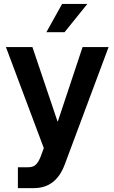

<svg xmlns="http://www.w3.org/2000/svg" viewBox="-20 -756 584 980"><path d="M153.3 204.1H71.3V97.7H124Q151.4 97.7 165 82.3Q178.7 66.9 188 42L203.6 0L10.3 -515.6H145.5L273.4 -136.7H275.4L401.4 -515.6H534.2L310.5 83.5Q265.6 204.1 153.3 204.1ZM216.8 -591.8 296.9 -735.8H425.8L309.6 -591.8Z"/></svg>

Font: Inter Display Semi Bold
Style: Regular
Weight: 600
Designer: Rasmus Andersson
Foundry: rsms
Version: Version 4.000;git-37864ae